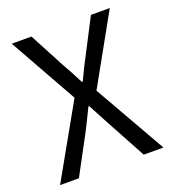

<svg xmlns="http://www.w3.org/2000/svg" viewBox="-122 -750 758 843"><g transform="rotate(-20 256.5 -328.0)"><path d="M15 0 206 -339 28 -656H120L209 -488Q222 -466 233.5 -444Q245 -422 260 -393H264Q278 -422 288.5 -444Q299 -466 311 -488L398 -656H486L307 -335L498 0H406L310 -177Q297 -201 283.5 -226.5Q270 -252 254 -282H250Q236 -252 223 -226.5Q210 -201 198 -177L103 0Z"/></g></svg>

Font: Mada
Style: Regular
Weight: 400
Designer: Khaled Hosny
Version: Version 1.5